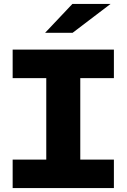

<svg xmlns="http://www.w3.org/2000/svg" viewBox="-20 -951 640 971"><path d="M44 0V-144H214V-556H44V-700H556V-556H386V-144H556V0ZM208 -785 346 -931H539L347 -785Z"/></svg>

Font: Red Hat Mono
Style: Bold
Weight: 700
Monospace: yes
Designer: Pentagram, MCKL
Foundry: Pentagram, MCKL
Version: Version 1.023; ttfautohint (v1.8.3)